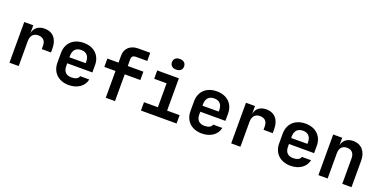

<svg xmlns="http://www.w3.org/2000/svg" viewBox="-17 -1608 4834 2441"><g transform="rotate(20 2400.0 -388.0)"><path d="M97 0H222V-337C222 -410 258 -452 324 -452C388 -452 424 -416 424 -349V-303H549V-355C549 -484 483 -560 371 -560C287 -560 232 -516 219 -443V-550H97Z M901 10C1018 10 1106 -52 1124 -146H1000C993 -112 953 -93 901 -93C830 -93 790 -132 790 -206V-244H1130V-344C1130 -474 1040 -560 901 -560C761 -560 670 -474 670 -340V-210C670 -76 761 10 901 10ZM790 -344C790 -420 828 -464 901 -464C972 -464 1010 -421 1010 -345V-326L790 -325Z M1400 0H1525V-362H1736V-475H1525V-570C1525 -601 1546 -620 1578 -620H1736V-730H1575C1469 -730 1400 -668 1400 -572V-475H1249V-362H1400Z M2118 -642C2168 -642 2200 -669 2200 -714C2200 -758 2168 -786 2118 -786C2067 -786 2036 -758 2036 -714C2036 -669 2067 -642 2118 -642ZM1876 0H2358V-113H2189V-550H1896V-437H2064V-113H1876Z M2701 10C2818 10 2906 -52 2924 -146H2800C2793 -112 2753 -93 2701 -93C2630 -93 2590 -132 2590 -206V-244H2930V-344C2930 -474 2840 -560 2701 -560C2561 -560 2470 -474 2470 -340V-210C2470 -76 2561 10 2701 10ZM2590 -344C2590 -420 2628 -464 2701 -464C2772 -464 2810 -421 2810 -345V-326L2590 -325Z M3097 0H3222V-337C3222 -410 3258 -452 3324 -452C3388 -452 3424 -416 3424 -349V-303H3549V-355C3549 -484 3483 -560 3371 -560C3287 -560 3232 -516 3219 -443V-550H3097Z M3901 10C4018 10 4106 -52 4124 -146H4000C3993 -112 3953 -93 3901 -93C3830 -93 3790 -132 3790 -206V-244H4130V-344C4130 -474 4040 -560 3901 -560C3761 -560 3670 -474 3670 -340V-210C3670 -76 3761 10 3901 10ZM3790 -344C3790 -420 3828 -464 3901 -464C3972 -464 4010 -421 4010 -345V-326L3790 -325Z M4277 0H4402V-344C4402 -413 4440 -452 4502 -452C4563 -452 4600 -414 4600 -346V0H4725V-361C4725 -482 4655 -560 4547 -560C4467 -560 4412 -517 4399 -447V-550H4277Z"/></g></svg>

Font: JetBrains Mono
Style: Bold
Weight: 558
Monospace: yes
Designer: Philipp Nurullin, Konstantin Bulenkov
Foundry: JetBrains
Version: Version 2.305